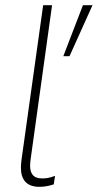

<svg xmlns="http://www.w3.org/2000/svg" viewBox="-20 -717 378 743"><path d="M133 6C148.5 6 166.5 3.5 188 -3.5L193 -36.5C172.5 -28.5 158.5 -26.5 143 -26.5C106.5 -26.5 96.5 -48.5 96.5 -75.5C96.5 -84 97.5 -92.5 98.5 -100.5L181.5 -697H147L63 -97C62 -87 61 -77.5 61 -68C61 -24.5 80 6 133 6ZM225 -499.5H249L338 -697H301Z"/></svg>

Font: HK Grotesk ExtraLight
Style: Italic
Weight: 200
Italic angle: -16°
Designer: Alfredo Marco Pradil
Foundry: Hanken Design Co.
Version: Version 3.001;FEAKit 1.0